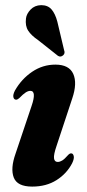

<svg xmlns="http://www.w3.org/2000/svg" viewBox="-20 -698 329 728"><path d="M199 -84Q207 -84 216 -89.5Q225 -95 238 -110Q244.5 -117 250 -116.5Q257 -116.5 259.5 -106.5Q262 -96.5 253.5 -79Q233 -39.5 194.2 -15Q155.5 9.5 102 9.5Q45.5 9.5 32.2 -24.8Q19 -59 39 -115.5L99.5 -295.5Q119.5 -353.5 95 -353.5Q87 -353.5 77.5 -347.5Q68 -341.5 52.5 -325.5Q45.5 -319.5 40.5 -320Q33 -320.5 30.8 -329.5Q28.5 -338.5 36.5 -354.5Q61.5 -398.5 101.8 -425.8Q142 -453 190 -453Q242 -453 257.8 -417.8Q273.5 -382.5 254 -325L194.5 -145Q183 -111.5 184.8 -97.8Q186.5 -84 199 -84ZM197.5 -615.5 223 -508Q228 -495.5 219 -488Q209.5 -480 199.5 -486.5L125 -545.5Q98.5 -563.5 86.8 -581.8Q75 -600 78.5 -628Q80.5 -645.5 96 -661.8Q111.5 -678 136 -678.5Q161.5 -678.5 175.5 -662.2Q189.5 -646 197.5 -615.5Z"/></svg>

Font: Fraunces 144pt S050
Style: Bold Italic
Weight: 700
Italic angle: -16°
Version: Version 1.000; ttfautohint (v1.8.3)